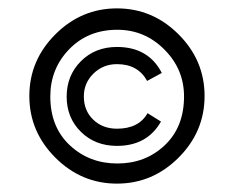

<svg xmlns="http://www.w3.org/2000/svg" viewBox="-20 -820 558 458"><path d="M332 -550 364 -530Q331 -472 259 -472Q207 -472 173 -505.5Q139 -539 139 -589.5Q139 -640 173 -674Q207 -708 259 -708Q334 -708 366 -646L331 -627Q309 -667 259 -667Q226 -667 203 -644.5Q180 -622 180 -590Q180 -556 202.5 -534.5Q225 -513 259 -513Q311 -513 332 -550ZM112 -444Q50 -506 50 -591Q50 -676 112 -738Q174 -800 259 -800Q344 -800 406 -738Q468 -676 468 -591Q468 -506 406 -444Q344 -382 259 -382Q174 -382 112 -444ZM100 -590Q100 -517 146.5 -473.5Q193 -430 260 -430Q327 -430 373 -473.5Q419 -517 419 -590Q419 -655 372 -702Q325 -749 260 -749Q190 -749 145 -702.5Q100 -656 100 -590Z"/></svg>

Font: Edgecutting Lite Medium
Style: Medium
Weight: 500
Designer: RandomMaerks (Nguyen Gia Bao)
Version: Version 1.0